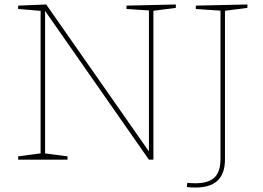

<svg xmlns="http://www.w3.org/2000/svg" viewBox="-20 -712 1171 856"><path d="M544 -687 764 -692V-677L657 -663L664 -671V0H644L177 -669L181 -670V-21L174 -29L281 -15V0H61V-15L168 -29L161 -21V-671L168 -663L61 -672V-687L186 -692L648 -31L644 -30V-672L651 -665L544 -672ZM853 -687 1083 -692V-677L976 -663L983 -671V-3Q983 32 974 56Q965 80 948 95Q931 110 907 117Q883 124 852 124Q842 124 832.5 123.5Q823 123 813 122L815 103Q824 104 832.5 104.5Q841 105 851 105Q909 105 936 79.5Q963 54 963 -3V-671L970 -664L853 -672Z"/></svg>

Font: Bitter Thin
Style: Regular
Weight: 100
Designer: Sol Matas, and Bitter project Authors
Foundry: Sol Matas
Version: Version 2.002